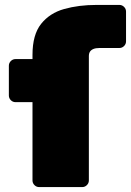

<svg xmlns="http://www.w3.org/2000/svg" viewBox="-20 -760 532 780"><path d="M139 0Q128 0 120 -8Q112 -16 112 -27V-345H43Q32 -345 24 -353Q16 -361 16 -372V-493Q16 -504 24 -512Q32 -520 43 -520H112V-537Q112 -619 147 -663Q182 -707 241 -723.5Q300 -740 372 -740H465Q476 -740 484 -732Q492 -724 492 -713V-592Q492 -581 484 -573Q476 -565 465 -565H384Q369 -565 359.5 -561Q350 -557 345.5 -550Q341 -543 341 -532V-27Q341 -16 333 -8Q325 0 314 0Z"/></svg>

Font: Rubik Black
Style: Regular
Weight: 900
Designer: Hubert and Fischer
Foundry: Hubert and Fischer
Version: Version 2.300;gftools[0.9.30]